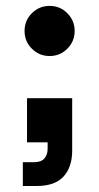

<svg xmlns="http://www.w3.org/2000/svg" viewBox="-20 -504 333 645"><path d="M56.7 120.8V40.8H95Q118.3 40.8 129.2 28.3Q140 15.8 140 -4.2V-25.8H70.8V-174.2H222.5V1.7Q222.5 57.5 193.3 89.2Q164.2 120.8 103.3 120.8ZM146.7 -315.8Q111.7 -315.8 87.1 -340.4Q62.5 -365 62.5 -400Q62.5 -435 87.1 -459.6Q111.7 -484.2 146.7 -484.2Q181.7 -484.2 206.2 -459.6Q230.8 -435 230.8 -400Q230.8 -365 206.2 -340.4Q181.7 -315.8 146.7 -315.8Z"/></svg>

Font: Funnel Sans Light
Style: Bold
Weight: 700
Version: Version 1.000